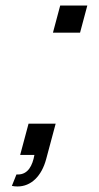

<svg xmlns="http://www.w3.org/2000/svg" viewBox="-20 -560 358 694"><path d="M171.4 -442H269.4L295.6 -540H197.6ZM22.9 112C29.8 113.4 36.6 114 43.2 114C92.3 114 130.4 76.8 146.9 15L181.2 -113H83.2L52.9 0H104.4C97.5 38.3 81.6 70.7 44.5 70.7C42.9 70.7 41.2 70.6 39.5 70.5Z"/></svg>

Font: Manrope
Style: MediumItalic
Weight: 500
Italic angle: -15°
Designer: Mikhail Sharanda
Foundry: Mikhail Sharanda
Version: Version 4.502;hotconv 1.0.109;makeotfexe 2.5.65596